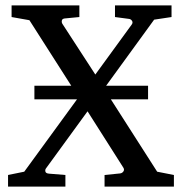

<svg xmlns="http://www.w3.org/2000/svg" viewBox="-20 -691 674 711"><path d="M624 0H367.2V-43L424.8 -48.8Q432.6 -49.8 437 -56.2Q441.4 -62.5 437 -69.8L304.2 -278.8L149.9 -66.9Q146.5 -62 148.2 -55.4Q149.9 -48.8 162.1 -47.9L222.2 -43V0H9.8V-43L69.8 -55.2L271 -331.1L88.9 -616.2L22.9 -627.9V-670.9H273.9V-627.9L223.1 -623Q210.9 -622.6 209.2 -615.7Q207.5 -608.9 210.9 -603L333 -415L467.8 -600.1Q473.1 -607.4 468.8 -614Q464.4 -620.6 457 -621.1L405.8 -627.9V-670.9H615.2V-627.9L550.8 -618.2L365.2 -362.8L562 -55.2L624 -43ZM528.3 -323.2H107.4V-373.5H528.3Z"/></svg>

Font: Charis
Style: Regular
Weight: 400
Designer: Walt Agee, Miriam Martin, Annie Olsen, Victor Gaultney, Lorna Priest, Alan Ward, Bob Hallissy, Martin Hosken, Sharon Cor
Foundry: SIL Global
Version: Version 7.000